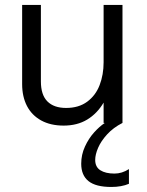

<svg xmlns="http://www.w3.org/2000/svg" viewBox="-20 -493 589 770"><path d="M68.8 -155.8V-473.1H144V-166.5Q144 -112.3 170.2 -86.2Q196.3 -60.1 245.1 -60.1Q295.9 -60.1 329.8 -85.2Q363.8 -110.4 379.6 -151.9Q395.5 -193.4 395.5 -243.2V-473.1H471.2V0Q434.1 19 409.4 46.1Q384.8 73.2 373.3 100.1Q361.8 127 361.8 148.4Q361.8 176.8 382.6 189.9Q403.3 203.1 439 203.1Q469.2 203.1 497.1 185.1V244.1Q467.3 256.8 426.3 256.8Q364.3 256.8 335 233.4Q305.7 210 305.7 163.6Q305.7 127.4 320.6 95Q335.4 62.5 357.2 38.3Q378.9 14.2 400.4 0H395.5V-81.5Q369.6 -37.6 329.6 -13.4Q289.6 10.7 235.4 10.7Q182.6 10.7 145 -10Q107.4 -30.8 88.1 -68.1Q68.8 -105.5 68.8 -155.8Z"/></svg>

Font: Glacial Indifference
Style: Regular
Weight: 400
Designer: Alfredo Marco Pradil
Foundry: Alfredo Marco Pradil
Version: Version 1.312